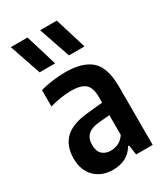

<svg xmlns="http://www.w3.org/2000/svg" viewBox="-200 -898 869 997"><g transform="rotate(-30 234.0 -399.0)"><path d="M177 9.5Q110.5 9.5 68.8 -31.2Q27 -72 27 -144Q27 -220 72.5 -262.8Q118 -305.5 220.5 -313.5L300.5 -321.5V-353Q300.5 -412 274.5 -433.8Q248.5 -455.5 190 -455.5Q162.5 -455.5 128.8 -450.5Q95 -445.5 62.5 -435.5V-533.5Q95.5 -543.5 135.8 -548.8Q176 -554 212 -554Q317 -554 367.5 -508.5Q418 -463 418 -347.5V0H319L310 -58.5H304Q283.5 -22.5 250.5 -6.5Q217.5 9.5 177 9.5ZM145.5 -157.5Q145.5 -119 164.8 -100.8Q184 -82.5 217 -82.5Q237.5 -82.5 259.8 -92Q282 -101.5 300.5 -128V-246.5L233 -240.5Q145.5 -232.5 145.5 -157.5ZM274 -620 209.5 -808H309.5L367 -620ZM98 -620 34 -808H134L191 -620Z"/></g></svg>

Font: Encode Sans Cnd SmBold
Style: Regular
Weight: 600
Width: 3
Designer: Multiple Designers
Foundry: Impallari Type
Version: Version 3.002; ttfautohint (v1.8.3) -l 8 -r 50 -G 200 -x 14 